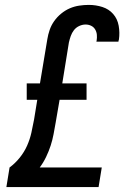

<svg xmlns="http://www.w3.org/2000/svg" viewBox="-20 -763 540 783"><path d="M6 0 19 -80Q42 -97 60.5 -120Q79 -143 90.5 -169Q102 -195 108 -222Q114 -249 119 -276L132 -356H89V-423H143L173 -603Q176 -622 182.5 -641Q189 -660 201 -677Q213 -694 229.5 -707.5Q246 -721 264.5 -729Q283 -737 303 -740Q323 -743 342 -743Q371 -743 397.5 -734.5Q424 -726 441.5 -706Q459 -686 464 -658Q469 -630 465 -602Q464 -599 463.5 -597Q463 -595 463 -593H373Q373 -594 373.5 -595Q374 -596 374 -597Q376 -609 375 -621Q374 -633 368 -643Q362 -653 351.5 -658Q341 -663 329 -663Q316 -663 303 -657Q290 -651 281.5 -640Q273 -629 268.5 -616Q264 -603 261 -590L234 -423H333V-356H223L207 -263Q203 -240 198.5 -216Q194 -192 186.5 -169Q179 -146 168 -123Q157 -100 142 -80H395L382 0Z"/></svg>

Font: Iosevka Curly Medium Oblique
Style: Regular
Weight: 500
Italic angle: -9°
Monospace: yes
Designer: Belleve Invis
Foundry: Belleve Invis
Version: Version 11.1.0; ttfautohint (v1.8.3)